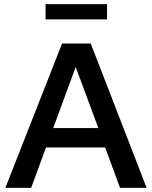

<svg xmlns="http://www.w3.org/2000/svg" viewBox="-20 -911 737 931"><path d="M6 0 281 -700H420L691 0H562L490 -196H203L131 0ZM238 -290H457L347 -586ZM201 -817V-891H499V-817Z"/></svg>

Font: Red Hat Text Medium
Style: Regular
Weight: 500
Designer: Pentagram, MCKL
Foundry: Pentagram, MCKL
Version: Version 1.023